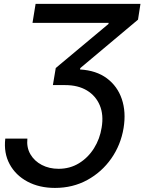

<svg xmlns="http://www.w3.org/2000/svg" viewBox="-20 -747 730 970"><path d="M6.7 -46.9H118.3Q113.6 -1.8 133.7 32.5Q153.8 66.8 191.2 86.3Q228.7 105.8 275.9 105.8Q333.5 105.8 379.3 77.6Q425.1 49.4 454.9 2Q484.7 -45.5 493.6 -103Q504.3 -166.5 484.2 -214.7Q464.1 -262.8 419.2 -290Q374.3 -317.1 309.3 -317.1H247.2L261.7 -403.4L527.7 -625.7L529.1 -631.4H144.2L159.8 -727.3H689.6L677.2 -647.7L385.7 -403.1L384.2 -396Q466.3 -391.3 519.9 -351.4Q573.5 -311.4 595.5 -246.3Q617.5 -181.1 604.4 -100.5Q590.2 -14.6 542.1 54Q494 122.5 420.8 162.5Q347.7 202.4 257.8 202.4Q178.6 202.4 118.8 170.5Q58.9 138.5 28.6 82.2Q-1.8 25.9 6.7 -46.9Z"/></svg>

Font: Inter UI Medium
Style: Italic
Weight: 500
Italic angle: 9.39999°
Designer: Rasmus Andersson
Foundry: rsms
Version: 3.2;8d6f07862